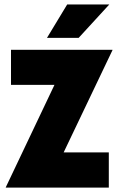

<svg xmlns="http://www.w3.org/2000/svg" viewBox="-20 -851 539 871"><path d="M6.2 0V-1.4L227.1 -466H29.9V-625H490.3V-623.6L268.8 -159.7H473.6V0ZM193.1 -679.2 284.7 -830.6H475.7L336.8 -679.2Z"/></svg>

Font: Afacad Flux Black
Style: Regular
Weight: 900
Designer: Kristian Moeller
Foundry: Dicotype
Version: Version 1.100